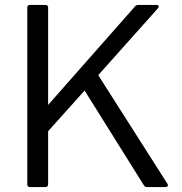

<svg xmlns="http://www.w3.org/2000/svg" viewBox="-20 -754 735 774"><path d="M101 0Q90 0 90 -11V-724Q90 -734 101 -734H163Q174 -734 174 -724V-331L525 -729Q529 -734 538 -734H611Q618 -734 619.5 -730Q621 -726 617 -721L376 -451L655 -13L657 -8Q657 0 647 0H572Q564 0 560 -7L321 -389L174 -225V-11Q174 0 163 0Z"/></svg>

Font: LINE Seed Sans TH App
Style: Regular
Weight: 400
Designer: Dalton Maag Ltd | Thai characters by Cadson Demak Co.,Ltd.
Foundry: Dalton Maag Ltd
Version: Version 1.003